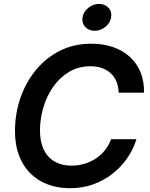

<svg xmlns="http://www.w3.org/2000/svg" viewBox="-20 -964 775 994"><path d="M343.3 10.3Q257.3 10.3 192.9 -25.1Q128.4 -60.5 93 -127Q57.6 -193.4 57.6 -286.1Q57.6 -374 85.2 -455.3Q112.8 -536.6 164.6 -600.1Q216.3 -663.6 289.3 -700.7Q362.3 -737.8 452.6 -737.8Q513.7 -737.8 564 -720.7Q614.3 -703.6 650.9 -670.9Q687.5 -638.2 707 -591.3Q726.6 -544.4 725.6 -484.4H594.2Q593.3 -516.6 582.8 -542Q572.3 -567.4 553 -585Q533.7 -602.5 507.6 -611.8Q481.4 -621.1 449.7 -621.1Q386.7 -621.1 337.9 -592Q289.1 -563 255.4 -514.6Q221.7 -466.3 204.3 -407.2Q187 -348.1 187 -288.1Q187 -229 207 -188.5Q227.1 -147.9 263.7 -127.2Q300.3 -106.4 350.1 -106.4Q384.3 -106.4 416 -115.7Q447.8 -125 474.9 -142.6Q502 -160.2 522.5 -185.3Q543 -210.4 554.7 -243.2H686.5Q669.9 -189.9 637.7 -143.8Q605.5 -97.7 560.5 -63Q515.6 -28.3 460.7 -9Q405.8 10.3 343.3 10.3ZM469.7 -804.7Q439 -804.7 420.9 -825Q402.8 -845.2 407.2 -874Q412.1 -903.3 437.3 -923.6Q462.4 -943.8 492.7 -943.8Q523.4 -943.8 541.7 -923.6Q560.1 -903.3 555.2 -874Q550.8 -845.2 525.6 -825Q500.5 -804.7 469.7 -804.7Z"/></svg>

Font: Inter 17pt SemiBold
Style: Italic
Weight: 600
Italic angle: -9.3988°
Version: Version 4.001;git-66647c0bb